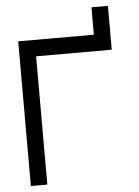

<svg xmlns="http://www.w3.org/2000/svg" viewBox="-54 -809 616 852"><g transform="rotate(-5 254.0 -383.5)"><path d="M122.1 0H48.8V-644.5H385.7V-766.6H459V-571.3H122.1Z"/></g></svg>

Font: Catrinity
Style: Regular
Weight: 400
Designer: Alexander Lange
Foundry: High-Logic / Made with FontCreator
Version: Version 2.090;May 20, 2024;FontCreator 15.0.0.2974 64-bit